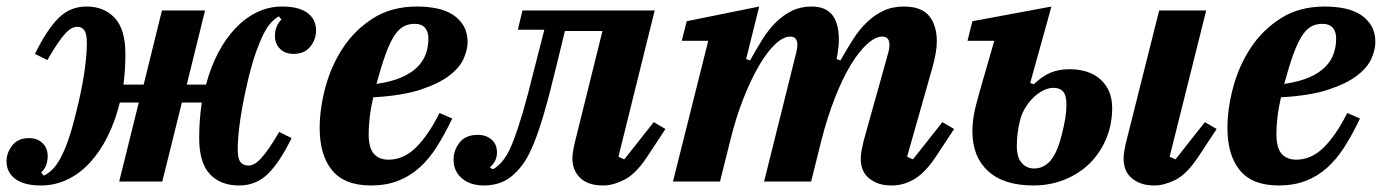

<svg xmlns="http://www.w3.org/2000/svg" viewBox="-34 -556 4232 588"><path d="M91 12Q40 12 13 -8Q-14 -28 -14 -62Q-14 -88 3.5 -110.5Q21 -133 55 -133Q81 -133 96.5 -117.5Q112 -102 112 -78Q112 -45 92 -28L100 -18Q113 -24 125.5 -36Q138 -48 150 -69.5Q162 -91 174 -124.5Q186 -158 198 -207Q216 -278 224 -332.5Q232 -387 232 -425Q232 -453 224 -463.5Q216 -474 203 -474Q195 -474 186.5 -470Q178 -466 167 -454.5Q156 -443 142.5 -423Q129 -403 111 -372L73 -391Q110 -466 145.5 -501Q181 -536 231 -536Q285 -536 317.5 -501Q350 -466 350 -391Q350 -340 344 -297H406L462 -524H594L538 -297H597Q611 -350 634 -394Q657 -438 687 -469.5Q717 -501 753 -518.5Q789 -536 830 -536Q881 -536 907.5 -516.5Q934 -497 934 -462Q934 -436 916.5 -413.5Q899 -391 865 -391Q839 -391 823.5 -406.5Q808 -422 808 -446Q808 -462 813.5 -475Q819 -488 828 -496L820 -506Q808 -499 796.5 -487Q785 -475 774 -453.5Q763 -432 751 -399Q739 -366 727 -317Q710 -246 702 -191Q694 -136 694 -99Q694 -70 702.5 -59.5Q711 -49 726 -49Q735 -49 744 -53.5Q753 -58 764 -69.5Q775 -81 789 -101Q803 -121 821 -152L859 -133Q822 -58 786 -23Q750 12 698 12Q641 12 608.5 -23Q576 -58 576 -133Q576 -161 578 -188.5Q580 -216 584 -242H523L463 0H331L391 -242H333Q319 -185 295.5 -138Q272 -91 241 -57.5Q210 -24 172 -6Q134 12 91 12Z M1102 12Q1021 12 983 -34.5Q945 -81 945 -164Q945 -223 962.5 -288.5Q980 -354 1016 -409Q1052 -464 1108.5 -500Q1165 -536 1243 -536Q1276 -536 1304.5 -530Q1333 -524 1353.5 -510.5Q1374 -497 1386 -476.5Q1398 -456 1398 -427Q1398 -404 1386 -376.5Q1374 -349 1342 -324.5Q1310 -300 1254 -281.5Q1198 -263 1109 -258Q1101 -223 1098 -195Q1095 -167 1095 -146Q1095 -103 1111 -85Q1127 -67 1156 -67Q1202 -67 1240 -104.5Q1278 -142 1312 -210L1351 -193Q1328 -145 1304 -107Q1280 -69 1250.5 -42.5Q1221 -16 1184.5 -2Q1148 12 1102 12ZM1119 -299Q1166 -306 1196.5 -319.5Q1227 -333 1245 -351.5Q1263 -370 1270.5 -392Q1278 -414 1278 -438Q1278 -459 1267.5 -471Q1257 -483 1236 -483Q1215 -483 1199.5 -473.5Q1184 -464 1171 -442.5Q1158 -421 1145.5 -386Q1133 -351 1119 -299Z M1448 12Q1406 12 1380.5 -10Q1355 -32 1355 -67Q1355 -96 1373.5 -119.5Q1392 -143 1429 -143Q1455 -143 1471.5 -128.5Q1488 -114 1488 -89Q1488 -75 1482 -63Q1476 -51 1466 -44L1474 -38Q1482 -39 1498 -55Q1508 -65 1518 -81.5Q1528 -98 1540 -129.5Q1552 -161 1567 -211.5Q1582 -262 1601 -340L1633 -465H1552L1566 -524H1971L1860 -76L1878 -68L1968 -182L2004 -161L1948 -76Q1913 -23 1878 -5.5Q1843 12 1814 12Q1787 12 1769 5Q1751 -2 1740 -14Q1729 -26 1724 -40.5Q1719 -55 1719 -70Q1719 -82 1722 -98.5Q1725 -115 1728 -126L1811 -461H1696L1668 -346Q1648 -263 1632 -208.5Q1616 -154 1601.5 -118.5Q1587 -83 1574 -63Q1561 -43 1546 -28Q1524 -6 1500 3Q1476 12 1448 12Z M2697 12Q2670 12 2652 4.5Q2634 -3 2622.5 -14.5Q2611 -26 2606.5 -40.5Q2602 -55 2602 -69Q2602 -82 2605 -97.5Q2608 -113 2611 -125L2687 -397Q2690 -409 2690 -418Q2690 -444 2668 -444Q2647 -444 2621.5 -421Q2596 -398 2571 -356.5Q2546 -315 2523 -256.5Q2500 -198 2482 -128L2450 0H2306L2405 -397Q2408 -410 2408 -418Q2408 -444 2386 -444Q2365 -444 2340 -420.5Q2315 -397 2290.5 -355Q2266 -313 2243 -255Q2220 -197 2203 -128L2171 0H2027L2135 -431H2054L2069 -491L2291 -536L2251 -375L2263 -371Q2282 -405 2301 -435.5Q2320 -466 2342.5 -488Q2365 -510 2391.5 -523Q2418 -536 2451 -536Q2495 -536 2515 -510Q2535 -484 2535 -435Q2535 -425 2534 -414Q2533 -403 2531 -391L2528 -375L2540 -371Q2559 -405 2578.5 -435.5Q2598 -466 2621 -488Q2644 -510 2671.5 -523Q2699 -536 2734 -536Q2788 -536 2811.5 -507Q2835 -478 2835 -430Q2835 -412 2831.5 -392.5Q2828 -373 2822 -351L2744 -76L2762 -68L2852 -182L2888 -161L2832 -76Q2800 -28 2767 -8Q2734 12 2697 12Z M3131 12Q3040 12 2992 -32Q2944 -76 2944 -153Q2944 -178 2948.5 -204Q2953 -230 2966 -275L3011 -431H2929L2944 -491L3186 -536L3121 -302L3132 -298Q3158 -323 3183.5 -333.5Q3209 -344 3241 -344Q3302 -344 3337 -312Q3372 -280 3372 -225Q3372 -174 3353.5 -130.5Q3335 -87 3303 -55.5Q3271 -24 3226.5 -6Q3182 12 3131 12ZM3502 12Q3475 12 3457 4.5Q3439 -3 3427.5 -14.5Q3416 -26 3411.5 -40.5Q3407 -55 3407 -70Q3407 -82 3410 -98.5Q3413 -115 3416 -126L3516 -524H3660L3548 -76L3566 -68L3656 -182L3692 -161L3636 -76Q3600 -22 3565.5 -5Q3531 12 3502 12ZM3133 -40Q3162 -40 3183 -64Q3204 -88 3218 -145Q3225 -172 3228.5 -194Q3232 -216 3232 -235Q3232 -264 3222 -275.5Q3212 -287 3192 -287Q3177 -287 3161 -279Q3145 -271 3131 -257.5Q3117 -244 3106 -226Q3095 -208 3090 -188Q3080 -148 3080 -109Q3080 -74 3095 -57Q3110 -40 3133 -40Z M3882 12Q3801 12 3763 -34.5Q3725 -81 3725 -164Q3725 -223 3742.5 -288.5Q3760 -354 3796 -409Q3832 -464 3888.5 -500Q3945 -536 4023 -536Q4056 -536 4084.5 -530Q4113 -524 4133.5 -510.5Q4154 -497 4166 -476.5Q4178 -456 4178 -427Q4178 -404 4166 -376.5Q4154 -349 4122 -324.5Q4090 -300 4034 -281.5Q3978 -263 3889 -258Q3881 -223 3878 -195Q3875 -167 3875 -146Q3875 -103 3891 -85Q3907 -67 3936 -67Q3982 -67 4020 -104.5Q4058 -142 4092 -210L4131 -193Q4108 -145 4084 -107Q4060 -69 4030.5 -42.5Q4001 -16 3964.5 -2Q3928 12 3882 12ZM3899 -299Q3946 -306 3976.5 -319.5Q4007 -333 4025 -351.5Q4043 -370 4050.5 -392Q4058 -414 4058 -438Q4058 -459 4047.5 -471Q4037 -483 4016 -483Q3995 -483 3979.5 -473.5Q3964 -464 3951 -442.5Q3938 -421 3925.5 -386Q3913 -351 3899 -299Z"/></svg>

Font: IBM Plex Serif
Style: Bold Italic
Weight: 700
Italic angle: -14°
Designer: Mike Abbink, Paul van der Laan, Pieter van Rosmalen
Foundry: Bold Monday
Version: Version 3.001